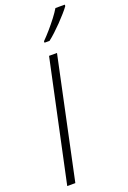

<svg xmlns="http://www.w3.org/2000/svg" viewBox="-178 -1009 710 1066"><g transform="rotate(-20 177.5 -475.5)"><path d="M23.4 0 175.8 -713.9H222.7L71.3 0ZM177.2 -791 176.8 -799.3Q199.7 -822.3 222.9 -849.1Q246.1 -876 266.6 -902.8Q287.1 -929.7 299.8 -951.2H355V-942.9Q343.8 -927.2 325.9 -907Q308.1 -886.7 287.4 -865.2Q266.6 -843.8 245.8 -824.5Q225.1 -805.2 206.5 -791Z"/></g></svg>

Font: Open Sans SemiCondensed Light
Style: Italic
Weight: 300
Width: 4
Italic angle: -12°
Designer: Monotype Design Team
Foundry: Monotype Imaging Inc.
Version: Version 3.000